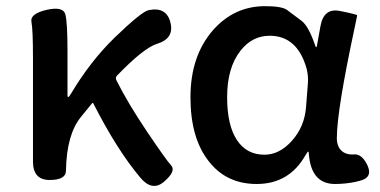

<svg xmlns="http://www.w3.org/2000/svg" viewBox="-20 -584 1232 623"><path d="M513 5Q474 39 435 -8Q360 -97 283 -248Q281 -252 278 -248L243 -205Q196 -148 194 -30Q194 0 141 0Q87 0 87 -60V-394Q87 -488 82 -513.5Q77 -539 131 -552Q185 -564 192 -537.5Q199 -511 199 -419V-274Q199 -269 201.5 -269Q204 -269 211 -281Q273 -385 351 -461Q439 -546 462 -551Q520 -563 533 -511Q546 -459 490 -442Q447 -429 360 -339Q353 -332 358 -323Q395 -249 457 -157Q519 -65 535.5 -47Q552 -29 513 5Z M813 13Q715 13 658 -60Q598 -135 598 -268.5Q598 -402 671 -486Q740 -564 840 -564Q894 -564 911 -552Q935 -534 959 -516Q981 -499 1001 -441Q1004 -431 1006 -431Q1008 -431 1009 -439L1020 -500Q1031 -560 1085 -548Q1140 -537 1139 -534Q1138 -529 1132 -500Q1073 -226 1073 -136Q1073 -109 1088 -95Q1103 -81 1129 -83Q1155 -85 1173 -46Q1190 -7 1146 3L1134 6Q1101 13 1067 13Q989 13 982 -86Q982 -92 980 -92Q978 -92 971 -80Q918 13 813 13ZM838 -82Q887 -82 927.5 -127.5Q968 -173 973 -236L979 -313Q981 -337 975 -361Q945 -468 855 -468Q798 -468 760 -419Q717 -364 717 -269Q717 -178 748.5 -130Q780 -82 838 -82Z"/></svg>

Font: Resource Han Rounded JP Medium
Style: Regular
Weight: 500
Designer: Cyano Hao (round all glyphs); Ryoko NISHIZUKA 西塚涼子 (kana, bopomofo & ideographs); Paul D. Hunt (Latin, Greek & Cyrillic)
Foundry: Cyano Hao
Version: 0.990